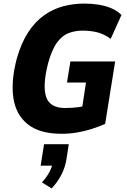

<svg xmlns="http://www.w3.org/2000/svg" viewBox="-20 -736 708 1072"><path d="M324 11Q201 11 134.5 -42.5Q68 -96 54.5 -190.5Q41 -285 74 -410Q99 -497 137.5 -556Q176 -615 226 -650.5Q276 -686 333 -701Q390 -716 451 -716Q492 -716 530 -710Q568 -704 601.5 -690Q635 -676 658 -652L598 -519Q561 -546 523.5 -555.5Q486 -565 442 -565Q401 -565 365 -552Q329 -539 299.5 -500Q270 -461 248 -381Q217 -258 237.5 -195.5Q258 -133 343 -133Q384 -133 417 -137.5Q450 -142 484 -154L435 -110L460 -275H354L373 -393H623L567 -44Q532 -29 492 -16Q452 -3 409 4Q366 11 324 11ZM268 316 214 282Q238 257 254 228Q270 199 273 176L300 189H207L226 69H364L351 153Q344 199 322 241Q300 283 268 316Z"/></svg>

Font: Nunito Sans 7pt Condensed Black
Style: Italic
Weight: 900
Width: 3
Italic angle: -9°
Designer: Vernon Adams
Foundry: Vernon Adams
Version: Version 3.101;gftools[0.9.27]